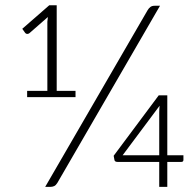

<svg xmlns="http://www.w3.org/2000/svg" viewBox="-20 -730 752 750"><path d="M633.5 -123.5H696.5V-105.5Q696.5 -97.5 688 -97.5H633.5V0H602V-97.5H439.5Q428 -97.5 427 -105.5L424 -121.5L600 -357.5H633.5ZM86 -375H165V-645L167 -663.5L95 -600.5Q91 -597.5 87 -597.5Q81.5 -597.5 78 -602L67 -617.5L172.5 -709.5H201.5V-375H275V-350.5H86ZM602 -291Q602 -302.5 603.5 -317L459 -123.5H602ZM204 -15.5Q198.5 -6.5 191.8 -3.2Q185 0 176.5 0H156.5L556.5 -690Q561.5 -698.5 567.8 -703Q574 -707.5 584 -707.5H605Z"/></svg>

Font: o
Style: Regular
Weight: 300
Designer: Lukasz Dziedzic
Foundry: Lukasz Dziedzic
Version: Version 1.104; Western+Polish opensource; ttfautohint (v1.8.